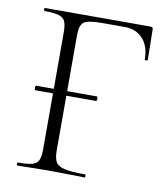

<svg xmlns="http://www.w3.org/2000/svg" viewBox="-74 -688 657 750"><g transform="rotate(10 255.0 -312.5)"><path d="M64 -302Q61 -302 60 -306.5Q59 -311 60 -315.5Q61 -320 64 -320H303Q306 -320 307 -315.5Q308 -311 307 -306.5Q306 -302 303 -302ZM44 0Q42 0 42 -6Q42 -12 44 -12Q82 -12 101 -17Q120 -22 126.5 -37Q133 -52 133 -81V-544Q133 -573 126.5 -587.5Q120 -602 101 -607.5Q82 -613 44 -613Q42 -613 42 -619Q42 -625 44 -625H463Q473 -625 473 -616L475 -495Q475 -492 469 -492Q463 -492 463 -495Q463 -547 436 -576.5Q409 -606 365 -606H273Q219 -606 202.5 -594Q186 -582 186 -543V-85Q186 -55 194.5 -39.5Q203 -24 230 -18Q257 -12 311 -12Q314 -12 314 -6Q314 0 311 0Q279 0 241.5 -1Q204 -2 160 -2Q128 -2 98 -1Q68 0 44 0Z"/></g></svg>

Font: Cormorant Light
Style: Regular
Weight: 300
Designer: Christian Thalmann (Catharsis Fonts)
Foundry: Catharsis Fonts
Version: Version 4.000